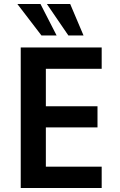

<svg xmlns="http://www.w3.org/2000/svg" viewBox="-20 -943 602 963"><path d="M84 0V-705H490V-598H210V-410H469V-304H210V-107H490V0ZM323 -765 215 -923H332L399 -765ZM188 -765 67 -923H183L264 -765Z"/></svg>

Font: Nunito Sans 7pt Condensed
Style: Bold
Weight: 700
Width: 3
Designer: Vernon Adams
Foundry: Vernon Adams
Version: Version 3.101;gftools[0.9.27]